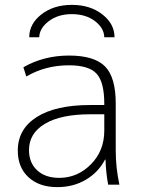

<svg xmlns="http://www.w3.org/2000/svg" viewBox="-20 -758 578 788"><path d="M141 -605H100Q100 -660 150 -699Q200 -738 275 -738Q350 -738 400 -699Q450 -660 450 -605H408Q407 -643 369.5 -671.5Q332 -700 275 -700Q218 -700 180 -671Q142 -642 141 -605ZM263 -530Q367 -530 411 -485.5Q455 -441 455 -333V-140Q455 -70 470 0H424Q415 -46 413 -103H411Q384 -51 332.5 -20.5Q281 10 215 10Q141 10 97 -30.5Q53 -71 53 -140Q53 -228 130.5 -277.5Q208 -327 351 -327H408V-332Q408 -421 376.5 -455.5Q345 -490 263 -490Q166 -490 88 -444L76 -482Q160 -530 263 -530ZM99 -142Q99 -90 132.5 -59Q166 -28 223 -28Q298 -28 353 -83.5Q408 -139 408 -222V-289H351Q230 -289 164.5 -250Q99 -211 99 -142Z"/></svg>

Font: Mplus 1p Light
Style: Regular
Weight: 300
Version: Version 1.061